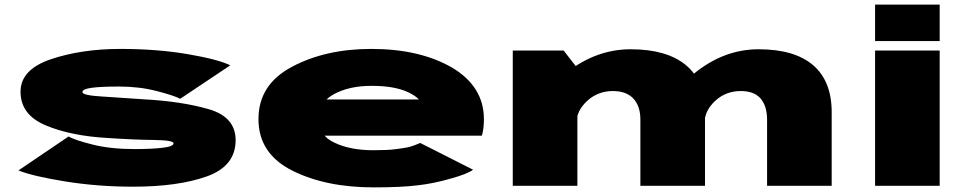

<svg xmlns="http://www.w3.org/2000/svg" viewBox="-20 -805 4198 832"><path d="M556 4Q751 4 876 -40.5Q1001 -85 1001 -197.5Q1001 -298 884.8 -331.8Q768.5 -365.5 606 -374.5Q501 -382 419 -387Q337 -392 337 -406Q337 -419 377 -424.5Q417 -430 496 -430Q584 -430 659 -410.5Q734 -391 761 -377L978 -522Q923 -548.5 791 -570.8Q659 -593 502 -593Q333 -593 201 -548.5Q69 -504 69 -407.5Q69 -307.5 178 -261.8Q287 -216 447 -207Q557.5 -199.5 644.8 -198.5Q732 -197.5 732 -184Q732 -170 683 -164.5Q634 -159 564 -159Q459 -159 381.5 -178.5Q304 -198 277 -213.5L60 -66.5Q121 -41.5 262.5 -18.8Q404 4 556 4Z M1599 7V-154Q1497 -154 1430 -186.5Q1362 -217 1362 -288Q1362 -363 1428 -397.5Q1494 -433 1590 -433Q1688 -433 1746 -406.5Q1780 -391 1795 -374H1338V-217H2068Q2077 -247 2077 -288Q2077 -430 1939 -512Q1799 -593 1589 -593Q1391 -593 1246 -516Q1100 -439 1100 -289Q1100 -139 1247 -65.5Q1392 7 1599 7ZM1599 -154V7Q1719 7 1790.5 -2Q1861 -10 1932.5 -31Q2004 -50.5 2030 -69.5L1801 -185.5Q1776 -174.5 1753.5 -168Q1730 -163 1694.5 -158.5Q1660 -154 1599 -154Z M2202 0H2482V-509.5L2422.5 -586H2202ZM2755 0H3035V-318.5Q3035 -454.5 2952 -523Q2869 -591.5 2713 -591.5Q2563 -591.5 2434.5 -490Q2306 -388.5 2306 -301L2478 -271.5Q2478 -325 2524.5 -367.8Q2571 -410.5 2636 -410.5Q2694 -410.5 2724.5 -378Q2755 -345.5 2755 -286.5ZM3304 0H3584V-318.5Q3584 -453.5 3503.5 -522.5Q3423 -591.5 3267 -591.5Q3117 -591.5 2988.5 -487Q2860 -382.5 2860 -301L3033 -271.5Q3033 -325 3079 -367.8Q3125 -410.5 3190 -410.5Q3248 -410.5 3276 -378Q3304 -345.5 3304 -286.5Z M3772 0H4052V-586H3772ZM3772 -785V-627H4052V-785Z"/></svg>

Font: Anybody ExtraExpanded Black
Style: Regular
Weight: 900
Width: 8
Version: Version 1.113;gftools[0.9.25]